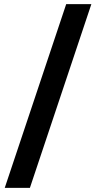

<svg xmlns="http://www.w3.org/2000/svg" viewBox="-20 -760 500 931"><path d="M3 151 301 -740H423L125 151Z"/></svg>

Font: IBM Plex Arabic
Style: Bold
Weight: 700
Designer: Mike Abbink, Paul van der Laan, Pieter van Rosmalen, Wael Morcos, Khajak Apelian
Foundry: Bold Monday
Version: Version 1.0